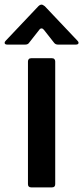

<svg xmlns="http://www.w3.org/2000/svg" viewBox="-56 -811 360 831"><path d="M79 0Q65 0 65 -14V-545Q65 -551 68.5 -555Q72 -559 79 -559H169Q176 -559 179.5 -555Q183 -551 183 -545V-14Q183 0 169 0ZM-24 -618Q-36 -618 -36 -626Q-36 -630 -31 -635L110 -784Q117 -791 124 -791Q129 -791 138 -784L279 -635Q284 -630 284 -626Q284 -618 272 -618H195Q184 -618 178 -626L134 -682Q129 -688 124 -688Q118 -688 114 -682L70 -626Q65 -618 53 -618Z"/></svg>

Font: Open Sauce Two SemiBold
Style: Regular
Weight: 600
Designer: Alfredo Marco Pradil
Foundry: Creative Sauce Fz LLC
Version: Version 1.477